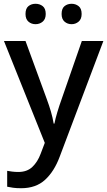

<svg xmlns="http://www.w3.org/2000/svg" viewBox="-20 -756 567 1016"><path d="M1 -539H115L227 -233Q240 -198 249.5 -165.5Q259 -133 264 -102H268Q273 -128 283.5 -163Q294 -198 307 -234L413 -539H527L296 73Q267 151 218.5 195.5Q170 240 92 240Q67 240 49 237.5Q31 235 18 232V148Q28 150 44 152Q60 154 77 154Q123 154 151 127.5Q179 101 195 58L217 0ZM115 -682Q115 -711 130.5 -723.5Q146 -736 168 -736Q190 -736 206 -723.5Q222 -711 222 -682Q222 -655 206 -641.5Q190 -628 168 -628Q146 -628 130.5 -641.5Q115 -655 115 -682ZM306 -682Q306 -711 321.5 -723.5Q337 -736 359 -736Q380 -736 396 -723.5Q412 -711 412 -682Q412 -655 396 -641.5Q380 -628 359 -628Q337 -628 321.5 -641.5Q306 -655 306 -682Z"/></svg>

Font: Noto Sans Arabic Med
Style: Regular
Weight: 500
Designer: Monotype Design Team, Nadine Chahine, Nizar Qandah and Khaled Hosny
Foundry: Monotype Imaging Inc.
Version: Version 2.012; ttfautohint (v1.8.4.7-5d5b)